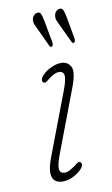

<svg xmlns="http://www.w3.org/2000/svg" viewBox="-80 -712 442 761"><g transform="rotate(-10 141.5 -331.0)"><path d="M125 -26Q139 -26 166 -45.5Q173 -51 179 -55.2Q185 -59.5 191 -56.5Q195.5 -54.5 196 -48.2Q196.5 -42 192.5 -35.5Q183 -21 159 -7Q135 7 110 7Q92.5 7 80.2 -1.8Q68 -10.5 66.8 -32.8Q65.5 -55 80.5 -95L175.5 -345.5Q192 -388.5 190 -405.8Q188 -423 169 -423Q152.5 -423 127.5 -403.5Q121 -398.5 115 -394Q109 -389.5 103 -392.5Q98.5 -395 98 -401Q97.5 -407 101.5 -413.5Q113.5 -431.5 138 -444.2Q162.5 -457 184 -457Q210.5 -457 222.5 -435.2Q234.5 -413.5 212 -354L117 -103Q100 -58 103.2 -42Q106.5 -26 125 -26ZM148.5 -632 164.7 -544.5Q165.9 -532 161.5 -528Q155 -523.5 150.5 -532L114.5 -609Q110.4 -617 107 -625.2Q103.5 -633.5 104 -642Q104.8 -653.5 110.8 -660.5Q116.9 -667.5 124.6 -669Q136.4 -671.5 140.6 -661Q144.9 -650.5 148.5 -632ZM238 -632 253.8 -544.5Q255.8 -532.5 250.6 -528Q243.7 -523.5 240 -532L203.6 -609Q199.5 -617 196.1 -625.2Q192.6 -633.5 193.5 -642Q194.3 -653.5 200.1 -660.5Q206 -667.5 214.1 -669Q225.9 -671.5 230.1 -661Q234.4 -650.5 238 -632Z"/></g></svg>

Font: Fraunces 9pt SuperSoft Thin
Style: Italic
Weight: 100
Italic angle: -16°
Version: Version 1.000;[0bf87f6ff]